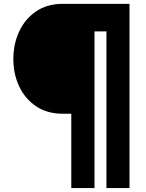

<svg xmlns="http://www.w3.org/2000/svg" viewBox="-20 -742 752 989"><path d="M647 226.6H528.3V-580.1H466.8V226.6H347.2V-156.2H303.2Q223.1 -156.2 166.3 -194.3Q109.4 -232.4 79.1 -296.4Q48.8 -360.4 48.8 -438Q48.8 -515.6 79.1 -580.3Q109.4 -645 166.3 -683.6Q223.1 -722.2 303.2 -722.2H647Z"/></svg>

Font: Estedad-FD ExtraBold
Style: Regular
Weight: 800
Designer: Amin Abedi
Version: Version 7.3